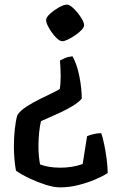

<svg xmlns="http://www.w3.org/2000/svg" viewBox="-20 -526 524 829"><path d="M249 -348Q237 -348 220.5 -365.5Q204 -383 191.5 -405Q179 -427 179 -439Q179 -451 196 -466.5Q213 -482 234 -494Q255 -506 270 -506Q278 -506 290.5 -496Q303 -486 315 -471Q327 -456 335 -441.5Q343 -427 343 -417Q343 -408 332 -396.5Q321 -385 305 -374Q289 -363 273.5 -355.5Q258 -348 249 -348ZM239 283Q213 283 178 272Q143 261 108 244.5Q73 228 49 211Q45 190 42.5 162.5Q40 135 40 106Q40 68 44 31Q48 -6 55 -29Q66 -47 93.5 -65Q121 -83 152.5 -98.5Q184 -114 208 -125.5Q232 -137 238 -142Q240 -152 241 -167.5Q242 -183 242 -197Q242 -214 241 -232Q240 -250 239 -265Q246 -269 260 -275Q274 -281 293 -283Q312 -250 322.5 -197.5Q333 -145 333 -100Q319 -84 294.5 -69Q270 -54 242 -41Q214 -28 191 -18Q168 -8 157 -3Q152 17 149 46Q146 75 146 107Q146 128 148 148.5Q150 169 153 184Q190 198 241 198Q266 198 291 194Q316 190 337 182L356 62Q365 58 382 53.5Q399 49 417 49Q423 65 429.5 95.5Q436 126 440.5 160.5Q445 195 445 221Q424 235 391 249Q358 263 318.5 273Q279 283 239 283Z"/></svg>

Font: Texturina 72pt SemiBold
Style: Regular
Weight: 600
Designer: Guillermo Torres Carreño
Foundry: Omnibus-Type
Version: Version 1.002; ttfautohint (v1.8.3)